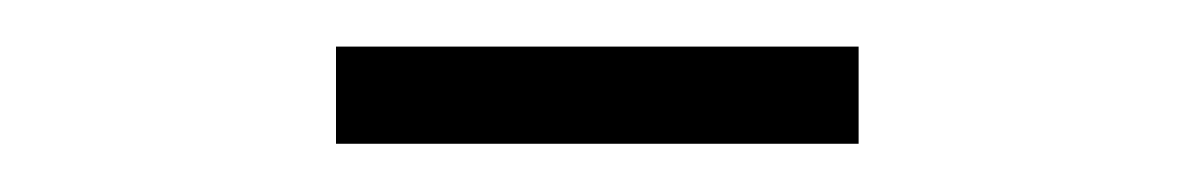

<svg xmlns="http://www.w3.org/2000/svg" viewBox="-20 -494 510 82"><path d="M123.5 -474.1H346.7V-432.6H123.5Z"/></svg>

Font: Lateef Light
Style: Regular
Weight: 300
Designer: SIL International
Foundry: SIL International
Version: Version 4.200